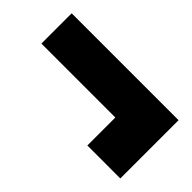

<svg xmlns="http://www.w3.org/2000/svg" viewBox="-46 -641 762 762"><g transform="rotate(45 335.0 -260.5)"><path d="M450 -97V-254H35V-424H635V-97Z"/></g></svg>

Font: Lexend Black
Style: Regular
Weight: 900
Designer: Bonnie Shaver-Troup, Thomas Jockin
Foundry: Lexend
Version: Version 1.007; ttfautohint (v1.8.3)